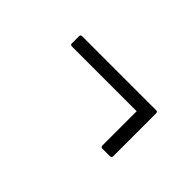

<svg xmlns="http://www.w3.org/2000/svg" viewBox="-20 -496 530 530"><g transform="rotate(45 244.5 -231.0)"><path d="M360 -141Q354 -141 354 -147V-281H101Q95 -281 95 -287V-315Q95 -321 101 -321H390Q396 -321 396 -315V-147Q396 -141 390 -141Z"/></g></svg>

Font: Sofia Sans Condensed Light
Style: Regular
Weight: 300
Designer: Botio Nikoltchev, Ani Petrova
Foundry: lettersoup
Version: Version 4.101